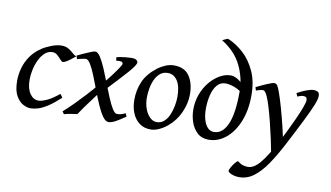

<svg xmlns="http://www.w3.org/2000/svg" viewBox="-90 -914 2349 1363"><g transform="rotate(10 1085.0 -233.0)"><path d="M412.1 -399.4Q398.4 -388.2 381.6 -375Q364.7 -361.8 349.4 -352.8Q334 -343.8 324.7 -343.8Q316.9 -343.8 305.2 -357.7Q293.5 -371.6 277.8 -385.7Q262.2 -399.9 242.2 -399.9Q210.9 -399.9 187.3 -378.7Q163.6 -357.4 147.5 -324Q131.3 -290.5 123 -252.2Q114.7 -213.9 114.7 -179.7Q114.7 -116.7 139.4 -80.1Q164.1 -43.5 202.1 -43.5Q222.7 -43.5 259 -59.1Q295.4 -74.7 347.7 -117.7Q351.6 -113.3 357.7 -105Q363.8 -96.7 365.7 -92.8Q314.9 -46.4 276.9 -22Q238.8 2.4 209.2 11.2Q179.7 20 154.3 20Q130.4 20 101.1 4.4Q71.8 -11.2 50.3 -50Q28.8 -88.9 28.8 -157.2Q28.8 -201.2 41.3 -247.1Q53.7 -293 82.3 -335Q110.8 -377 158.7 -408.7Q186 -426.8 225.3 -441.9Q264.6 -457 298.3 -457Q327.1 -457 347.9 -444.3Q368.7 -431.6 384 -417.5Q399.4 -403.3 412.1 -399.4Z M846.7 -431.2Q846.7 -412.6 797.9 -357.2Q749 -301.8 652.8 -200.2L629.4 -242.2Q658.2 -275.9 684.8 -311Q711.4 -346.2 728.5 -372.1Q745.6 -397.9 745.6 -403.3Q745.6 -411.1 740.2 -415.8Q734.9 -420.4 717.8 -420.4Q709 -420.4 695.8 -418.9L694.3 -443.8Q726.6 -450.7 756.3 -453.9Q786.1 -457 801.3 -457Q826.2 -457 836.4 -449.2Q846.7 -441.4 846.7 -431.2ZM837.9 -40Q795.4 -10.7 767.1 4.6Q738.8 20 717.8 20Q696.3 20 675.3 -9.8Q654.3 -39.6 633.5 -86.9Q612.8 -134.3 593 -187Q573.2 -239.7 554.2 -287.1Q535.2 -334.5 517.1 -364.3Q499 -394 482.4 -394Q475.6 -394 454.6 -389.4Q433.6 -384.8 420.9 -381.3L413.1 -405.3Q433.1 -415 459.5 -427Q485.8 -439 508.5 -448Q531.2 -457 539.6 -457Q557.6 -457 576.9 -427.5Q596.2 -397.9 616.2 -351.1Q636.2 -304.2 656.2 -252Q676.3 -199.7 695.8 -152.8Q715.3 -106 733.4 -76.4Q751.5 -46.9 768.1 -46.9Q779.3 -46.9 794.7 -50.3Q810.1 -53.7 828.1 -63ZM623.5 -180.2Q603 -151.4 566.7 -103.8Q530.3 -56.2 491.2 2.4Q473.1 4.4 443.8 9.5Q414.6 14.6 397 20L384.3 1.5Q416.5 -26.4 455.6 -65.7Q494.6 -105 533 -146.7Q571.3 -188.5 600.6 -224.1Z M1253.9 -272.9Q1253.9 -208 1224.1 -141.8Q1194.3 -75.7 1139.6 -30.8Q1114.3 -9.8 1082.5 5.1Q1050.8 20 1021.5 20Q974.1 20 940.7 -4.6Q907.2 -29.3 889.4 -72Q871.6 -114.7 871.6 -168Q871.6 -237.8 897.5 -298.6Q923.3 -359.4 988.3 -410.2Q1013.2 -429.7 1044.7 -443.4Q1076.2 -457 1107.4 -457Q1184.1 -457 1219 -405.5Q1253.9 -354 1253.9 -272.9ZM1169.4 -242.2Q1169.4 -316.9 1143.3 -356.7Q1117.2 -396.5 1073.7 -396.5Q1040.5 -396.5 1018.1 -377.4Q995.6 -358.4 981.9 -328.4Q968.3 -298.3 962.4 -263.9Q956.5 -229.5 956.5 -198.2Q956.5 -154.8 969.7 -118.7Q982.9 -82.5 1005.4 -60.8Q1027.8 -39.1 1054.7 -39.1Q1085.9 -39.1 1107.9 -59.1Q1129.9 -79.1 1143.3 -110.6Q1156.7 -142.1 1163.1 -177.2Q1169.4 -212.4 1169.4 -242.2Z M1295.9 -172.9Q1295.9 -231.9 1315.4 -283.7Q1335 -335.4 1367.4 -374.3Q1399.9 -413.1 1439 -435.1Q1478 -457 1516.6 -457Q1546.9 -457 1578.4 -433.3Q1609.9 -409.7 1629.9 -383.8L1617.7 -342.8Q1593.3 -366.2 1556.2 -380.4Q1519 -394.5 1490.2 -394.5Q1453.1 -394.5 1429.4 -366.7Q1405.8 -338.9 1394.3 -293Q1382.8 -247.1 1382.8 -192.4Q1382.8 -150.9 1392.3 -116.5Q1401.9 -82 1420.7 -61.3Q1439.5 -40.5 1467.3 -40.5Q1528.3 -40.5 1563 -117.2Q1597.7 -193.8 1597.7 -354Q1597.7 -451.7 1554.2 -541.5Q1510.7 -631.3 1412.1 -691.9Q1420.4 -696.3 1431.9 -701.9Q1443.4 -707.5 1451.2 -710Q1510.7 -686 1564.2 -637.7Q1617.7 -589.4 1651.4 -515.9Q1685.1 -442.4 1685.1 -342.3Q1685.1 -233.4 1651.4 -151.9Q1617.7 -70.3 1561.8 -25.1Q1505.9 20 1439.5 20Q1388.7 20 1356.9 -9.8Q1325.2 -39.6 1310.5 -84Q1295.9 -128.4 1295.9 -172.9Z M1968.8 -24.4 1909.7 50.3 1893.6 36.1Q1886.2 -5.9 1873.8 -62.7Q1861.3 -119.6 1846.9 -177.7Q1832.5 -235.8 1818.1 -283.2Q1803.7 -330.6 1793 -354Q1781.7 -378.9 1774.2 -386.5Q1766.6 -394 1757.8 -394Q1751.5 -394 1736.6 -390.1Q1721.7 -386.2 1710 -382.3L1703.1 -405.3Q1742.2 -424.8 1779.8 -440.9Q1817.4 -457 1831.1 -457Q1844.7 -457 1853.5 -442.9Q1862.3 -428.7 1874 -395Q1888.7 -354 1906.2 -292Q1923.8 -230 1940.7 -159.9Q1957.5 -89.8 1968.8 -24.4ZM2156.2 -419.9Q2156.2 -397.9 2137.9 -352.8Q2119.6 -307.6 2081.5 -231.2Q2043.5 -154.8 1983.4 -40Q1939.5 44.4 1895.5 108.4Q1851.6 172.4 1804 208.3Q1756.3 244.1 1700.2 244.1Q1668 244.1 1643.1 233.2Q1618.2 222.2 1618.2 212.9Q1618.2 205.1 1627.7 187.7Q1637.2 170.4 1649.9 154.3Q1662.6 138.2 1671.4 133.3Q1693.8 150.9 1711.7 156.2Q1729.5 161.6 1747.6 161.6Q1791 161.6 1834.2 109.4Q1877.4 57.1 1927.2 -36.1Q1953.1 -84 1979.2 -137.2Q2005.4 -190.4 2027.3 -239.5Q2049.3 -288.6 2062.7 -325.2Q2076.2 -361.8 2076.2 -376.5Q2076.2 -402.3 2050.3 -402.3Q2032.7 -402.3 2006.8 -391.1L1997.1 -414.1Q2032.2 -434.1 2064 -445.6Q2095.7 -457 2114.7 -457Q2131.3 -457 2143.8 -450.7Q2156.2 -444.3 2156.2 -419.9Z"/></g></svg>

Font: Gentium Book Plus
Style: Italic
Weight: 400
Italic angle: -8°
Designer: Victor Gaultney, Annie Olsen, Iska Routamaa, Becca Hirsbrunner
Foundry: SIL International
Version: Version 6.101